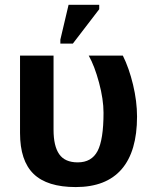

<svg xmlns="http://www.w3.org/2000/svg" viewBox="-20 -756 622 786"><path d="M541 -278.8Q541 -136.2 477.8 -63.2Q414.6 9.8 290 9.8Q172.9 9.8 117.4 -44.2Q62 -98.1 62 -211.4V-528.3H199.2V-224.6Q199.2 -158.2 222.4 -124.8Q245.6 -91.3 298.3 -91.3Q355 -91.3 379.4 -137.7Q403.8 -184.1 403.8 -294.4Q403.8 -349.1 385.5 -417.5Q367.2 -485.8 343.3 -528.3H482.9Q508.3 -477.5 524.7 -409.2Q541 -340.8 541 -278.8ZM227.1 -577.6V-593.8L260.7 -736.3H386.2V-718.3L278.3 -577.6Z"/></svg>

Font: Liberation Sans
Style: Bold
Weight: 700
Designer: Steve Matteson
Foundry: Ascender Corporation
Version: Version 2.1.5